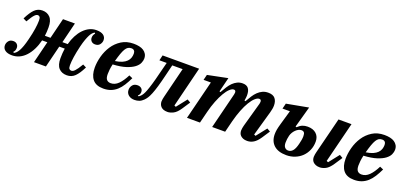

<svg xmlns="http://www.w3.org/2000/svg" viewBox="-7 -1262 4178 2000"><g transform="rotate(20 2082.0 -262.0)"><path d="M91 12Q40 12 13 -8Q-14 -28 -14 -62Q-14 -88 3.5 -110.5Q21 -133 55 -133Q81 -133 96.5 -117.5Q112 -102 112 -78Q112 -45 92 -28L100 -18Q113 -24 125.5 -36Q138 -48 150 -69.5Q162 -91 174 -124.5Q186 -158 198 -207Q216 -278 224 -332.5Q232 -387 232 -425Q232 -453 224 -463.5Q216 -474 203 -474Q195 -474 186.5 -470Q178 -466 167 -454.5Q156 -443 142.5 -423Q129 -403 111 -372L73 -391Q110 -466 145.5 -501Q181 -536 231 -536Q285 -536 317.5 -501Q350 -466 350 -391Q350 -340 344 -297H406L462 -524H594L538 -297H597Q611 -350 634 -394Q657 -438 687 -469.5Q717 -501 753 -518.5Q789 -536 830 -536Q881 -536 907.5 -516.5Q934 -497 934 -462Q934 -436 916.5 -413.5Q899 -391 865 -391Q839 -391 823.5 -406.5Q808 -422 808 -446Q808 -462 813.5 -475Q819 -488 828 -496L820 -506Q808 -499 796.5 -487Q785 -475 774 -453.5Q763 -432 751 -399Q739 -366 727 -317Q710 -246 702 -191Q694 -136 694 -99Q694 -70 702.5 -59.5Q711 -49 726 -49Q735 -49 744 -53.5Q753 -58 764 -69.5Q775 -81 789 -101Q803 -121 821 -152L859 -133Q822 -58 786 -23Q750 12 698 12Q641 12 608.5 -23Q576 -58 576 -133Q576 -161 578 -188.5Q580 -216 584 -242H523L463 0H331L391 -242H333Q319 -185 295.5 -138Q272 -91 241 -57.5Q210 -24 172 -6Q134 12 91 12Z M1102 12Q1021 12 983 -34.5Q945 -81 945 -164Q945 -223 962.5 -288.5Q980 -354 1016 -409Q1052 -464 1108.5 -500Q1165 -536 1243 -536Q1276 -536 1304.5 -530Q1333 -524 1353.5 -510.5Q1374 -497 1386 -476.5Q1398 -456 1398 -427Q1398 -404 1386 -376.5Q1374 -349 1342 -324.5Q1310 -300 1254 -281.5Q1198 -263 1109 -258Q1101 -223 1098 -195Q1095 -167 1095 -146Q1095 -103 1111 -85Q1127 -67 1156 -67Q1202 -67 1240 -104.5Q1278 -142 1312 -210L1351 -193Q1328 -145 1304 -107Q1280 -69 1250.5 -42.5Q1221 -16 1184.5 -2Q1148 12 1102 12ZM1119 -299Q1166 -306 1196.5 -319.5Q1227 -333 1245 -351.5Q1263 -370 1270.5 -392Q1278 -414 1278 -438Q1278 -459 1267.5 -471Q1257 -483 1236 -483Q1215 -483 1199.5 -473.5Q1184 -464 1171 -442.5Q1158 -421 1145.5 -386Q1133 -351 1119 -299Z M1448 12Q1406 12 1380.5 -10Q1355 -32 1355 -67Q1355 -96 1373.5 -119.5Q1392 -143 1429 -143Q1455 -143 1471.5 -128.5Q1488 -114 1488 -89Q1488 -75 1482 -63Q1476 -51 1466 -44L1474 -38Q1482 -39 1498 -55Q1508 -65 1518 -81.5Q1528 -98 1540 -129.5Q1552 -161 1567 -211.5Q1582 -262 1601 -340L1633 -465H1552L1566 -524H1971L1860 -76L1878 -68L1968 -182L2004 -161L1948 -76Q1913 -23 1878 -5.5Q1843 12 1814 12Q1787 12 1769 5Q1751 -2 1740 -14Q1729 -26 1724 -40.5Q1719 -55 1719 -70Q1719 -82 1722 -98.5Q1725 -115 1728 -126L1811 -461H1696L1668 -346Q1648 -263 1632 -208.5Q1616 -154 1601.5 -118.5Q1587 -83 1574 -63Q1561 -43 1546 -28Q1524 -6 1500 3Q1476 12 1448 12Z M2697 12Q2670 12 2652 4.5Q2634 -3 2622.5 -14.5Q2611 -26 2606.5 -40.5Q2602 -55 2602 -69Q2602 -82 2605 -97.5Q2608 -113 2611 -125L2687 -397Q2690 -409 2690 -418Q2690 -444 2668 -444Q2647 -444 2621.5 -421Q2596 -398 2571 -356.5Q2546 -315 2523 -256.5Q2500 -198 2482 -128L2450 0H2306L2405 -397Q2408 -410 2408 -418Q2408 -444 2386 -444Q2365 -444 2340 -420.5Q2315 -397 2290.5 -355Q2266 -313 2243 -255Q2220 -197 2203 -128L2171 0H2027L2135 -431H2054L2069 -491L2291 -536L2251 -375L2263 -371Q2282 -405 2301 -435.5Q2320 -466 2342.5 -488Q2365 -510 2391.5 -523Q2418 -536 2451 -536Q2495 -536 2515 -510Q2535 -484 2535 -435Q2535 -425 2534 -414Q2533 -403 2531 -391L2528 -375L2540 -371Q2559 -405 2578.5 -435.5Q2598 -466 2621 -488Q2644 -510 2671.5 -523Q2699 -536 2734 -536Q2788 -536 2811.5 -507Q2835 -478 2835 -430Q2835 -412 2831.5 -392.5Q2828 -373 2822 -351L2744 -76L2762 -68L2852 -182L2888 -161L2832 -76Q2800 -28 2767 -8Q2734 12 2697 12Z M3131 12Q3040 12 2992 -32Q2944 -76 2944 -153Q2944 -178 2948.5 -204Q2953 -230 2966 -275L3011 -431H2929L2944 -491L3186 -536L3121 -302L3132 -298Q3158 -323 3183.5 -333.5Q3209 -344 3241 -344Q3302 -344 3337 -312Q3372 -280 3372 -225Q3372 -174 3353.5 -130.5Q3335 -87 3303 -55.5Q3271 -24 3226.5 -6Q3182 12 3131 12ZM3502 12Q3475 12 3457 4.5Q3439 -3 3427.5 -14.5Q3416 -26 3411.5 -40.5Q3407 -55 3407 -70Q3407 -82 3410 -98.5Q3413 -115 3416 -126L3516 -524H3660L3548 -76L3566 -68L3656 -182L3692 -161L3636 -76Q3600 -22 3565.5 -5Q3531 12 3502 12ZM3133 -40Q3162 -40 3183 -64Q3204 -88 3218 -145Q3225 -172 3228.5 -194Q3232 -216 3232 -235Q3232 -264 3222 -275.5Q3212 -287 3192 -287Q3177 -287 3161 -279Q3145 -271 3131 -257.5Q3117 -244 3106 -226Q3095 -208 3090 -188Q3080 -148 3080 -109Q3080 -74 3095 -57Q3110 -40 3133 -40Z M3882 12Q3801 12 3763 -34.5Q3725 -81 3725 -164Q3725 -223 3742.5 -288.5Q3760 -354 3796 -409Q3832 -464 3888.5 -500Q3945 -536 4023 -536Q4056 -536 4084.5 -530Q4113 -524 4133.5 -510.5Q4154 -497 4166 -476.5Q4178 -456 4178 -427Q4178 -404 4166 -376.5Q4154 -349 4122 -324.5Q4090 -300 4034 -281.5Q3978 -263 3889 -258Q3881 -223 3878 -195Q3875 -167 3875 -146Q3875 -103 3891 -85Q3907 -67 3936 -67Q3982 -67 4020 -104.5Q4058 -142 4092 -210L4131 -193Q4108 -145 4084 -107Q4060 -69 4030.5 -42.5Q4001 -16 3964.5 -2Q3928 12 3882 12ZM3899 -299Q3946 -306 3976.5 -319.5Q4007 -333 4025 -351.5Q4043 -370 4050.5 -392Q4058 -414 4058 -438Q4058 -459 4047.5 -471Q4037 -483 4016 -483Q3995 -483 3979.5 -473.5Q3964 -464 3951 -442.5Q3938 -421 3925.5 -386Q3913 -351 3899 -299Z"/></g></svg>

Font: IBM Plex Serif
Style: Bold Italic
Weight: 700
Italic angle: -14°
Designer: Mike Abbink, Paul van der Laan, Pieter van Rosmalen
Foundry: Bold Monday
Version: Version 3.001